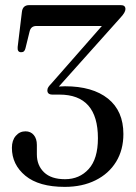

<svg xmlns="http://www.w3.org/2000/svg" viewBox="-20 -720 531 750"><path d="M462 -196.5Q462 -134.5 433.5 -88Q405 -41.5 353.2 -15.8Q301.5 10 233 10Q132 10 79.2 -33.5Q26.5 -77 26.5 -142.5Q26.5 -172 41.8 -189.5Q57 -207 79.5 -207Q100 -207 112 -192.5Q124 -178 124 -154V-117Q124 -74 152 -47Q180 -20 234 -20Q290.5 -20 326.5 -59.8Q362.5 -99.5 362.5 -180Q362.5 -350.5 212 -350.5H185Q165 -350.5 165 -367Q165 -374 169 -380Q173 -386 180 -393L378 -618.5H122Q100.5 -618.5 95.5 -596.5L79.5 -531.5Q76 -515.5 62.5 -516Q47 -516 49 -536.5L65.5 -673Q68.5 -700 94 -700H452Q470 -700 470 -684.5Q470 -672 451.5 -652L210 -382Q223.5 -383 234 -383Q341.5 -383 401.8 -334.8Q462 -286.5 462 -196.5Z"/></svg>

Font: Fraunces 144pt S050
Style: Regular
Weight: 400
Version: Version 1.000; ttfautohint (v1.8.3)